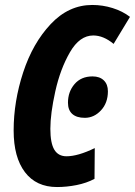

<svg xmlns="http://www.w3.org/2000/svg" viewBox="-20 -744 544 774"><path d="M35 -218Q35 -335 73.5 -452.5Q112 -570 184.5 -647Q257 -724 352 -724Q394 -724 434 -711.5Q474 -699 504 -676L438 -567Q397 -601 356 -601Q301 -601 262 -533.5Q223 -466 203 -376Q183 -286 183 -225Q183 -167 199 -140.5Q215 -114 248 -114Q294 -114 362 -147L361 -23Q329 -6 289 2Q249 10 210 10Q126 10 80.5 -50Q35 -110 35 -218ZM254 -330Q254 -374 280.5 -405Q307 -436 353 -436Q382 -436 398.5 -420Q415 -404 415 -376Q415 -329 387 -299Q359 -269 322 -269Q289 -269 271.5 -284.5Q254 -300 254 -330Z"/></svg>

Font: Noto Sans Display Ex Bold Cond
Style: Italic
Weight: 800
Width: 3
Italic angle: -12°
Designer: Monotype Design team
Foundry: Monotype Imaging Inc.
Version: Version 1.000